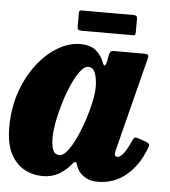

<svg xmlns="http://www.w3.org/2000/svg" viewBox="-55 -720 697 789"><g transform="rotate(5 293.5 -326.0)"><path d="M568.5 -128Q541 -59 491.8 -19Q442.5 21 376.5 21Q343 21 321 6Q299 -9 290 -30Q288 -36 286.8 -39.5Q285.5 -43 284.5 -46.5Q280.5 -54 276.5 -52Q272.5 -50 263.5 -39.5Q243 -14.5 214.5 1.5Q186 17.5 150 17.5Q108.5 17.5 73.5 -1.5Q38.5 -20.5 17 -61.8Q-4.5 -103 -4.5 -170Q-4.5 -250.5 19 -317.5Q42.5 -384.5 80.8 -433.5Q119 -482.5 165 -509.5Q211 -536.5 256 -536.5Q299.5 -536.5 322.2 -516.5Q345 -496.5 354.5 -470.5Q358.5 -458.5 363.2 -457.5Q368 -456.5 372.5 -476.5L378 -505Q380 -513 383.8 -516.5Q387.5 -520 399.5 -520H518.5Q535.5 -520 538 -515.8Q540.5 -511.5 537 -498L441.5 -122Q440 -117.5 438.8 -110.8Q437.5 -104 437.5 -100.5Q437.5 -88 448.5 -88Q460 -88 473.2 -104.8Q486.5 -121.5 503 -158.5Q508.5 -171 512.5 -173Q516.5 -175 530.5 -170.5L560.5 -160Q572 -155.5 573.8 -149.8Q575.5 -144 568.5 -128ZM335 -366Q335 -397.5 326.8 -421.8Q318.5 -446 298 -446Q281.5 -446 264.5 -423.8Q247.5 -401.5 231.8 -366Q216 -330.5 203.5 -289.5Q191 -248.5 183.8 -210Q176.5 -171.5 176.5 -144Q176.5 -109.5 184.2 -92Q192 -74.5 211 -74.5Q226 -74.5 243 -95.8Q260 -117 276.2 -151.5Q292.5 -186 305.8 -225.8Q319 -265.5 327 -302.5Q335 -339.5 335 -366ZM239.5 -607.5V-661Q239.5 -668 241.2 -671.2Q243 -674.5 249.5 -674.5H462.5Q472 -674.5 475.8 -671.8Q479.5 -669 479.5 -659V-606.5Q479.5 -599 478 -595.2Q476.5 -591.5 468.5 -591.5H257Q247.5 -591.5 243.5 -594.2Q239.5 -597 239.5 -607.5Z"/></g></svg>

Font: Besley* Narrow Heavy
Style: Italic
Weight: 800
Width: 4
Italic angle: -13°
Designer: Owen Earl
Foundry: indestructible type*
Version: Version 3.000; ttfautohint (v1.8.3)